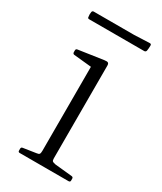

<svg xmlns="http://www.w3.org/2000/svg" viewBox="-167 -709 654 773"><g transform="rotate(30 160.0 -322.5)"><path d="M135 0V-324H190V0ZM60 0Q53 0 53 -7V-16Q53 -23 60 -24L119 -33Q129 -34 132 -38Q135 -42 135 -53V-180H190V-50Q190 -40 193.5 -37Q197 -34 208 -32L288 -24Q295 -23 295 -16V-7Q295 0 287 0ZM135 -324V-468L153 -442L53 -452Q46 -453 46 -461V-469Q46 -476 53 -477L168 -494Q181 -496 185.5 -493Q190 -490 190 -481V-324ZM26 -635Q27 -642 34 -642H221L293 -645Q300 -645 300 -638Q300 -631 299.5 -625Q299 -619 298 -613Q296 -606 289 -606H33Q26 -606 26 -613Q25 -618 25 -624Q25 -630 26 -635Z"/></g></svg>

Font: Hahmlet ExtraLight
Style: Regular
Weight: 250
Designer: Minjoo Ham & Mark Frömberg
Foundry: hypertype
Version: Version 1.002